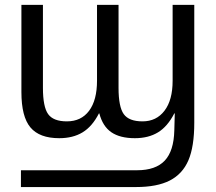

<svg xmlns="http://www.w3.org/2000/svg" viewBox="-20 -548 873 775"><path d="M458.5 -528.3V-193.4Q458.5 -116.7 479.5 -87.4Q500.5 -58.1 555.2 -58.1Q611.3 -58.1 644 -101.1Q676.8 -144 676.8 -222.2V-528.3H764.2V-52.7Q764.2 43.9 740.5 99.1Q716.8 154.3 665.3 180.7Q613.8 207 528.8 207H64.5V139.2H533.2Q608.4 139.2 645 100.3Q681.6 61.5 683.6 -21.5L685.5 -90.3H683.6Q656.2 -37.1 617.7 -13.7Q579.1 9.8 524.4 9.8Q464.4 9.8 429.4 -14.2Q394.5 -38.1 380.9 -90.3H379.4Q352.1 -37.1 313.2 -13.7Q274.4 9.8 219.2 9.8Q139.2 9.8 102.8 -33.7Q66.4 -77.1 66.4 -176.3V-528.3H153.3V-193.4Q153.3 -116.7 174.3 -87.4Q195.3 -58.1 250 -58.1Q307.6 -58.1 339.6 -100.8Q371.6 -143.6 371.6 -222.2V-528.3Z"/></svg>

Font: Arial
Style: Regular
Weight: 400
Designer: Steve Matteson
Foundry: Ascender Corporation
Version: Version 2.00.3